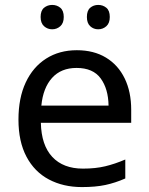

<svg xmlns="http://www.w3.org/2000/svg" viewBox="-20 -750 604 780"><path d="M292 -546Q361 -546 410.5 -516Q460 -486 486.5 -431.5Q513 -377 513 -304V-251H146Q148 -160 192.5 -112.5Q237 -65 317 -65Q368 -65 407.5 -74.5Q447 -84 489 -102V-25Q448 -7 408 1.5Q368 10 313 10Q237 10 178.5 -21Q120 -52 87.5 -113.5Q55 -175 55 -264Q55 -352 84.5 -415Q114 -478 167.5 -512Q221 -546 292 -546ZM291 -474Q228 -474 191.5 -433.5Q155 -393 148 -321H421Q420 -389 389 -431.5Q358 -474 291 -474ZM145 -681Q145 -707 159 -718.5Q173 -730 192 -730Q211 -730 225 -718.5Q239 -707 239 -681Q239 -656 225 -643.5Q211 -631 192 -631Q173 -631 159 -643.5Q145 -656 145 -681ZM333 -681Q333 -707 346.5 -718.5Q360 -730 379 -730Q398 -730 412 -718.5Q426 -707 426 -681Q426 -656 412 -643.5Q398 -631 379 -631Q360 -631 346.5 -643.5Q333 -656 333 -681Z"/></svg>

Font: Noto Sans Osmanya
Style: Regular
Weight: 400
Designer: Monotype Design Team
Foundry: Monotype Imaging Inc.
Version: Version 2.001; ttfautohint (v1.8.4.7-5d5b)